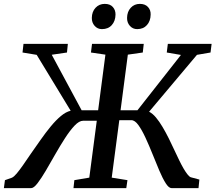

<svg xmlns="http://www.w3.org/2000/svg" viewBox="-51 -969 1110 989"><path d="M-31 0 -25.5 -41 10 -53.5Q20.5 -58 35 -75.2Q49.5 -92.5 68 -119Q86.5 -145.5 107.5 -176.5Q132 -211.5 157.8 -248.2Q183.5 -285 210 -317.2Q236.5 -349.5 262.5 -371.2Q288.5 -393 313 -398.5L138 -686.5L65 -698.5L70 -743H298.5L294 -698.5L215.5 -687L369.5 -401H454.5L492 -687.5L417.5 -698.5L423 -743H689.5L684.5 -698.5L607.5 -687.5L570 -401H657L881 -686L808 -698.5L813.5 -743H1039L1033.5 -698.5L963.5 -686.5L717 -393.5Q735 -384.5 752.2 -364Q769.5 -343.5 786.2 -315.2Q803 -287 818.8 -255.2Q834.5 -223.5 849 -192Q861 -166.5 872.2 -143.2Q883.5 -120 894.2 -101.5Q905 -83 914.5 -71Q924 -59 931.5 -56L976 -44L971.5 0H832.5Q818.5 0 802.5 -25.2Q786.5 -50.5 769.5 -90.5Q752.5 -130.5 734.8 -175Q717 -219.5 698.5 -259.5Q680 -299.5 661.8 -324.8Q643.5 -350 625.5 -350H563.5L524.5 -54L605.5 -41L599.5 0H327.5L332 -41L409 -54L447.5 -347H377Q357 -347 333.2 -322Q309.5 -297 284 -257.5Q258.5 -218 233.2 -173.5Q208 -129 184.8 -89.5Q161.5 -50 142.2 -25Q123 0 109.5 0ZM474 -819Q451.5 -819 436.5 -835.8Q421.5 -852.5 422 -877Q422.5 -909 441.2 -929Q460 -949 488.5 -949Q516 -949 530.2 -933Q544.5 -917 544 -893.5Q543.5 -861 525 -840Q506.5 -819 474 -819ZM655.5 -819Q633 -819 618 -835.8Q603 -852.5 603.5 -877Q604 -909 622.5 -929Q641 -949 669.5 -949Q696.5 -949 711.2 -933Q726 -917 725 -893.5Q724.5 -861 706 -840Q687.5 -819 655.5 -819Z"/></svg>

Font: Merriweather 24pt Medium
Style: Italic
Weight: 500
Italic angle: -7.8°
Version: Version 2.101